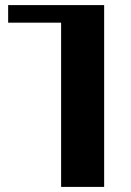

<svg xmlns="http://www.w3.org/2000/svg" viewBox="-20 -734 513 754"><path d="M220 0V-645H12V-714H389V0Z"/></svg>

Font: Noto Serif Georgian SemiCondensed Extra
Style: Regular
Weight: 800
Width: 4
Designer: Monotype Design Team
Foundry: Monotype Imaging Inc.
Version: Version 1.901